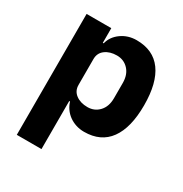

<svg xmlns="http://www.w3.org/2000/svg" viewBox="-171 -667 950 997"><g transform="rotate(30 304.0 -168.5)"><path d="M69 -525H217V-437H222Q233 -481 272.5 -509Q312 -537 363 -537Q463 -537 514 -467Q565 -397 565 -263Q565 -129 514 -58.5Q463 12 363 12Q337 12 314 4.5Q291 -3 272.5 -16.5Q254 -30 241 -48.5Q228 -67 222 -88H217V200H69ZM314 -108Q356 -108 383.5 -137.5Q411 -167 411 -217V-308Q411 -358 383.5 -387.5Q356 -417 314 -417Q272 -417 244.5 -396.5Q217 -376 217 -340V-185Q217 -149 244.5 -128.5Q272 -108 314 -108Z"/></g></svg>

Font: Aneliza ExtraBold
Style: Regular
Weight: 800
Designer: Mike Abbink, Paul van der Laan, Pieter van Rosmalen
Foundry: Bold Monday
Version: Version 3.001;September 8, 2019;FontCreator 11.5.0.2425 64-b